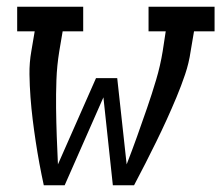

<svg xmlns="http://www.w3.org/2000/svg" viewBox="-20 -550 657 570"><path d="M110 0Q103 -32 97 -64.5Q91 -97 86 -130Q81 -163 77 -195.5Q73 -228 70.5 -261.5Q68 -295 67.5 -329.5Q67 -364 73 -398L83 -457H31V-530H227V-457H166L156 -398Q149 -355 147.5 -312.5Q146 -270 146.5 -228.5Q147 -187 148.5 -145Q150 -103 152 -62L265 -318H328L356 -62Q372 -103 387 -145Q402 -187 416.5 -229Q431 -271 443.5 -313Q456 -355 463 -398L472 -457H421V-530H617V-457H556L546 -398Q541 -363 529.5 -329Q518 -295 504 -261.5Q490 -228 475 -195Q460 -162 444 -129.5Q428 -97 411.5 -64.5Q395 -32 378 0H315L287 -261L172 0Z"/></svg>

Font: Iosevka Curly Slab Extended
Style: Italic
Weight: 400
Width: 7
Italic angle: -9°
Monospace: yes
Designer: Belleve Invis
Foundry: Belleve Invis
Version: Version 11.1.0; ttfautohint (v1.8.3)